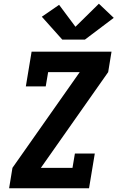

<svg xmlns="http://www.w3.org/2000/svg" viewBox="-20 -1013 640 1033"><path d="M29 0 47 -110 409 -625H239L226 -548H119L150 -735H580L562 -625L200 -110H370L383 -187H490L459 0ZM315 -800 205 -923 298 -987 386 -869 512 -993 592 -917 437 -800Z"/></svg>

Font: Iosevka Slab XBdExObl
Style: Regular
Weight: 800
Width: 7
Italic angle: -9°
Monospace: yes
Designer: Belleve Invis
Foundry: Belleve Invis
Version: Version 11.1.0; ttfautohint (v1.8.3)